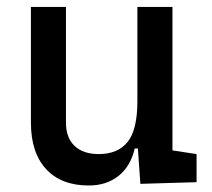

<svg xmlns="http://www.w3.org/2000/svg" viewBox="-20 -538 626 567"><path d="M242.2 9.8Q160.6 9.8 116 -38.8Q71.3 -87.4 71.3 -175.8V-517.6H174.8V-175.8Q174.8 -131.3 200.2 -107.2Q225.6 -83 271.5 -83Q328.1 -83 356.9 -118.9Q385.7 -154.8 385.7 -239.3V-517.6H489.3V-93.8L560.5 -83V0L394.5 4.9L387.2 -99.6H377.9Q365.7 -46.9 330.1 -18.6Q294.4 9.8 242.2 9.8Z"/></svg>

Font: Cascadia Mono PL
Style: Regular
Weight: 400
Monospace: yes
Designer: Aaron Bell
Foundry: Saja Typeworks
Version: Version 2404.023; ttfautohint (v1.8.4)